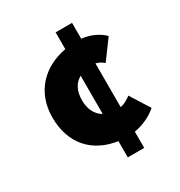

<svg xmlns="http://www.w3.org/2000/svg" viewBox="-166 -771 872 931"><g transform="rotate(-30 270.0 -306.0)"><path d="M226 -306C226 -355 243 -393 280 -413V-199C245 -219 226 -257 226 -306ZM280 44H372V-47C415 -54 462 -73 500 -106L432 -214C415 -201 395 -189 372 -184V-429C386 -426 400 -419 416 -406L494 -512C465 -541 422 -562 372 -567V-656H280V-562C152 -539 60 -448 60 -306C60 -158 146 -66 280 -47Z"/></g></svg>

Font: Giro Sans Black
Style: Regular
Weight: 900
Designer: Paul D. Hunt
Foundry: Adobe Systems Incorporated
Version: Version 1.000;PS 1.0;hotconv 1.0.88;makeotf.lib2.5.647800